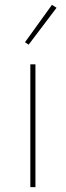

<svg xmlns="http://www.w3.org/2000/svg" viewBox="-20 -771 271 791"><path d="M105 0V-506H126V0ZM98 -587 83 -597 194 -751 213 -739Z"/></svg>

Font: Plexus Sans Thin
Style: Regular
Weight: 250
Version: Version 2.001;PS 002.001;hotconv 1.0.70;makeotf.lib2.5.58329